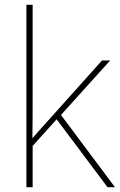

<svg xmlns="http://www.w3.org/2000/svg" viewBox="-20 -780 499 800"><path d="M116 -385V-760H90V0H116V-172L216 -283L428 0H459L234 -301L439 -528H405L172 -268C150 -244 137 -229 115 -204C116 -267 116 -321 116 -385Z"/></svg>

Font: Noto Kufi Arabic Thin
Style: Regular
Weight: 100
Designer: Monotype Design Team, David Williams, Khaled Hosny
Foundry: Google LLC
Version: Version 2.109